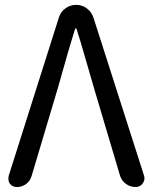

<svg xmlns="http://www.w3.org/2000/svg" viewBox="-20 -753 614 773"><path d="M47.9 0Q30.3 0 19.5 -13.7Q13.7 -23.4 13.7 -33.2Q13.7 -39.1 14.6 -43.9L216.8 -681.6Q223.6 -705.1 243.2 -719.2Q262.7 -733.4 286.6 -733.4Q310.5 -733.4 329.6 -719.2Q348.6 -705.1 356.4 -681.6L559.6 -46.9Q561.5 -41 561.5 -35.2Q561.5 -24.4 554.7 -14.6Q543.9 0 526.4 0Q503.9 0 486.3 -13.2Q468.8 -26.4 462.9 -46.9L358.4 -398.4Q349.6 -426.8 326.7 -507.8Q303.7 -588.9 288.1 -636.7Q287.1 -638.7 285.2 -638.7Q283.2 -638.7 282.2 -636.7Q259.8 -566.4 212.9 -398.4L107.4 -44.9Q101.6 -24.4 85 -12.2Q68.4 0 47.9 0Z"/></svg>

Font: irohamaru Regular
Style: Regular
Weight: 400
Designer: [Source Han Sans]
Ryoko NISHIZUKA  (kana & ideographs); Paul D. Hunt (Latin, Greek & Cyrillic); Wenlong ZHANG  (bopomofo
Version: Version 1.00